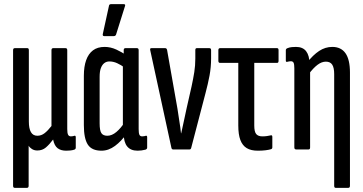

<svg xmlns="http://www.w3.org/2000/svg" viewBox="-20 -720 1749 925"><path d="M51 185Q43 185 43 175V-478Q43 -488 51 -488H112Q119 -488 119 -478V-134Q119 -101 129 -83.5Q139 -66 160 -66Q179 -66 195 -78.5Q211 -91 228 -113V-478Q228 -488 236 -488H296Q304 -488 304 -478V-98Q304 -79 308 -71Q312 -63 322 -63Q327 -63 331.5 -64Q336 -65 339 -66Q345 -67 345 -59V-8Q345 -2 338 1Q329 4 318.5 5Q308 6 299 6Q273 6 257.5 -6Q242 -18 236 -47V-48Q218 -24 201 -9.5Q184 5 160 5Q145 5 134 -2Q123 -9 118 -18V175Q118 185 110 185Z M469 6Q422 6 403 -23.5Q384 -53 384 -117V-355Q384 -399 395 -430Q406 -461 428 -477.5Q450 -494 484 -494Q513 -494 541 -481Q569 -468 586 -455L581 -394Q563 -407 544.5 -415.5Q526 -424 507 -424Q493 -424 482.5 -416Q472 -408 466 -392Q460 -376 460 -350V-126Q460 -91 468.5 -78.5Q477 -66 497 -66Q519 -66 540.5 -84Q562 -102 582 -133L590 -76Q565 -40 534 -17Q503 6 469 6ZM643 6Q576 6 576 -76V-96L572 -100V-415L576 -440V-478Q576 -488 584 -488H640Q648 -488 648 -478V-98Q648 -79 651.5 -71Q655 -63 665 -63Q670 -63 675 -64Q680 -65 683 -66Q689 -67 689 -59V-9Q689 -2 681 1Q662 6 643 6ZM482 -546Q474 -546 475 -555L505 -692Q506 -700 515 -700H576Q586 -700 582 -690L539 -553Q536 -546 528 -546Z M814 0Q808 0 806 -7L704 -477Q701 -488 709 -488H776Q783 -488 785 -479L835 -196Q839 -166 844 -136.5Q849 -107 852 -78H853Q860 -108 866 -137.5Q872 -167 879 -198L903 -304Q911 -341 916 -372.5Q921 -404 921 -438V-479Q921 -488 928 -488H989Q997 -488 997 -478V-439Q997 -396 989.5 -356Q982 -316 970 -271L901 -7Q899 0 893 0Z M1222 6Q1189 6 1168.5 -6.5Q1148 -19 1138 -45.5Q1128 -72 1128 -115V-417H1040Q1032 -417 1032 -427V-478Q1032 -488 1040 -488H1315Q1322 -488 1322 -478V-427Q1322 -417 1315 -417H1205V-115Q1205 -85 1214.5 -74Q1224 -63 1244 -63Q1255 -63 1266 -64.5Q1277 -66 1285 -68Q1292 -70 1292 -60V-10Q1292 -3 1285 -1Q1275 2 1259 4Q1243 6 1222 6Z M1597 185Q1590 185 1590 175V-363Q1590 -394 1580.5 -408.5Q1571 -423 1550 -423Q1530 -423 1510 -408Q1490 -393 1468 -364L1460 -419Q1488 -455 1517.5 -474.5Q1547 -494 1581 -494Q1623 -494 1644.5 -463.5Q1666 -433 1666 -370V175Q1666 185 1658 185ZM1407 0Q1398 0 1398 -10V-391Q1398 -410 1394.5 -417.5Q1391 -425 1381 -425Q1377 -425 1372 -424Q1367 -423 1363 -422Q1357 -421 1357 -428V-478Q1357 -485 1365 -488Q1375 -492 1385.5 -493Q1396 -494 1406 -494Q1439 -494 1455 -473Q1471 -452 1471 -413V-401L1474 -384V-10Q1474 0 1467 0Z"/></svg>

Font: Sofia Sans Extra Condensed Medium
Style: Regular
Weight: 500
Version: Version 4.100